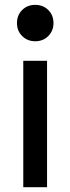

<svg xmlns="http://www.w3.org/2000/svg" viewBox="-20 -781 293 801"><path d="M77.1 0V-527.3H176.3V0ZM127 -608.9Q94.2 -608.9 72.5 -630.6Q50.8 -652.3 50.8 -684.6Q50.8 -717.8 72.5 -739.3Q94.2 -760.7 127 -760.7Q159.7 -760.7 181.4 -739.3Q203.1 -717.8 203.1 -684.6Q203.1 -652.3 181.4 -630.6Q159.7 -608.9 127 -608.9Z"/></svg>

Font: Schibsted Grotesk Medium
Style: Regular
Weight: 500
Designer: Bakken & Baeck AS, Henrik Kongsvoll
Foundry: Schibsted ASA
Version: Version 1.100;gftools[0.9.25]